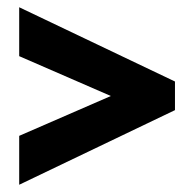

<svg xmlns="http://www.w3.org/2000/svg" viewBox="-20 -625 531 530"><path d="M33 -250V-115L463 -321V-400L33 -605V-470L286 -360Z"/></svg>

Font: Noto Sans Bengali ExtraCondensed ExtraBold
Style: Regular
Weight: 800
Width: 2
Designer: Joana Ranito - Universal Thirst; Jelle Bosma - Monotype Design Team
Foundry: Universal Thirst ehf.
Version: Version 3.000